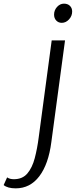

<svg xmlns="http://www.w3.org/2000/svg" viewBox="-139 -780 440 1051"><path d="M-53 251Q-97.5 251 -119 233L-100 191Q-86 201 -63 201Q-16 201 10.8 169.5Q37.5 138 51.2 85.8Q65 33.5 73 -29L144 -559H217L142 -2Q126.5 118.5 76.2 184.8Q26 251 -53 251ZM199 -655Q181 -655 169 -667.5Q157 -680 157 -700Q157 -724 173.2 -742Q189.5 -760 211 -760Q231.5 -760 243.8 -748Q256 -736 256 -717Q256 -692.5 238.8 -673.8Q221.5 -655 199 -655Z"/></svg>

Font: Merriweather Sans Light
Style: Italic
Weight: 300
Italic angle: -7.5°
Designer: Eben Sorkin
Foundry: Eben Sorkin
Version: Version 2.001; ttfautohint (v1.8.3)